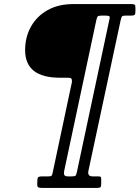

<svg xmlns="http://www.w3.org/2000/svg" viewBox="-20 -770 683 940"><path d="M103 -524.5Q103 -589 131.8 -640Q160.5 -691 213.2 -720.5Q266 -750 338 -750H624.5Q635 -750 639 -747.2Q643 -744.5 643 -733V-714Q643 -700 638.5 -696.8Q634 -693.5 619.5 -693.5H594.5Q579 -693.5 576.2 -688.2Q573.5 -683 570 -668L413 66Q407 93.5 433.5 93.5H458Q468 93.5 471.8 95.2Q475.5 97 475.5 107V129.5Q475.5 142 472 146Q468.5 150 456 150H185.5Q176 150 169.2 148Q162.5 146 162.5 135V123Q162.5 104.5 165.8 99Q169 93.5 187.5 93.5H216.5Q228.5 93.5 231.8 91Q235 88.5 237.5 77L332.5 -370Q332.5 -383 328.2 -386.2Q324 -389.5 311.5 -389.5H273Q103 -389.5 103 -524.5ZM356.5 72 516.5 -679Q519 -689 513.8 -691.2Q508.5 -693.5 497.5 -693.5H475.5Q461.5 -693.5 458 -689.2Q454.5 -685 451.5 -671L294 68Q291.5 80 295 86.8Q298.5 93.5 312.5 93.5H330.5Q346.5 93.5 349.8 90.2Q353 87 356.5 72Z"/></svg>

Font: Besley* Narrow
Style: Italic
Weight: 400
Width: 4
Italic angle: -13°
Designer: Owen Earl
Foundry: indestructible type*
Version: Version 3.000; ttfautohint (v1.8.3)